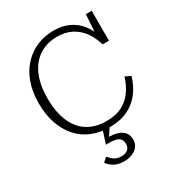

<svg xmlns="http://www.w3.org/2000/svg" viewBox="-226 -872 1184 1279"><g transform="rotate(-30 366.5 -233.0)"><path d="M378 -681Q320 -681 272.5 -660Q225 -639 190.5 -598Q156 -557 137.5 -496.5Q119 -436 119 -357Q119 -278 136.5 -217Q154 -156 188 -114Q222 -72 271.5 -50.5Q321 -29 385 -29Q459 -29 508.5 -55.5Q558 -82 589 -127Q620 -172 636 -227L679 -207Q659 -139 620 -88.5Q581 -38 522 -10.5Q463 17 384 17Q309 17 248 -8Q187 -33 143.5 -82Q100 -131 76 -200Q52 -269 52 -357Q52 -444 76.5 -512.5Q101 -581 145.5 -629Q190 -677 249.5 -702.5Q309 -728 378 -728Q443 -728 493 -705.5Q543 -683 577.5 -640.5Q612 -598 629 -537L609 -536L621 -715H666V-485H617Q600 -545 568 -588.5Q536 -632 489 -656.5Q442 -681 378 -681ZM395 -5 338 83 334 70Q379 69 410.5 79Q442 89 459.5 110.5Q477 132 477 164Q477 189 467 207.5Q457 226 439.5 238Q422 250 400.5 256Q379 262 355 262Q308 262 278.5 245Q249 228 231 203L263 175Q273 185 284.5 197Q296 209 313.5 216.5Q331 224 355 224Q386 224 403.5 209Q421 194 421 165Q421 135 400 120Q379 105 328 105H302L337 -5Z"/></g></svg>

Font: Roboto Serif ExtraLight
Style: Regular
Weight: 250
Version: Version 1.007